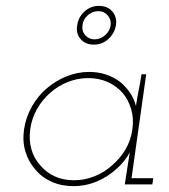

<svg xmlns="http://www.w3.org/2000/svg" viewBox="-20 -628 574 654"><path d="M62 -188Q56 -147 66.5 -112Q77 -77 100 -51Q122 -24 155.5 -9Q189 6 230 6Q272 6 310 -10Q348 -26 377 -53Q391 -65 402.5 -79.5Q414 -94 422 -109Q420 -94 417.5 -80Q415 -66 413 -51L405 0H499L502 -21H428L478 -375H462Q458 -348 452.5 -321Q447 -294 443 -267Q437 -291 422.5 -312.5Q408 -334 388 -350Q366 -366 340 -374.5Q314 -383 284 -383Q243 -383 205.5 -367.5Q168 -352 138 -326Q108 -300 88 -264Q68 -228 62 -188ZM83 -188Q88 -224 105.5 -255.5Q123 -287 150 -311Q177 -335 210.5 -348.5Q244 -362 281 -362Q317 -362 347 -348.5Q377 -335 398 -311Q418 -287 427 -255.5Q436 -224 431 -188Q426 -151 408 -120Q390 -89 363 -66Q336 -41 302 -27.5Q268 -14 232 -14Q195 -14 166 -27.5Q137 -41 117 -65Q96 -88 87 -119.5Q78 -151 83 -188ZM261 -542Q263 -562 279 -576Q295 -590 315 -590Q334 -590 346.5 -576Q359 -562 357 -542Q354 -522 338 -508Q322 -494 302 -494Q283 -494 270.5 -508Q258 -522 261 -542ZM243 -542Q238 -514 254.5 -495Q271 -476 300 -476Q328 -476 349 -495Q370 -514 375 -542Q379 -570 362.5 -589Q346 -608 317 -608Q289 -608 268 -589Q247 -570 243 -542Z"/></svg>

Font: Josefin Slab ExtraLight
Style: Italic
Weight: 250
Italic angle: -12°
Designer: Santiago Orozco
Foundry: Typemade
Version: Version 2.100